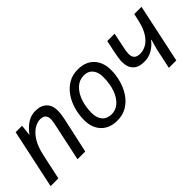

<svg xmlns="http://www.w3.org/2000/svg" viewBox="22 -1094 1646 1646"><g transform="rotate(-45 845.5 -270.5)"><path d="M24 0 139 -539H217L206 -440H207Q226 -465 251.5 -490Q277 -515 311 -532Q345 -549 388 -549Q453 -549 489.5 -513.5Q526 -478 526 -414Q526 -391 522.5 -367Q519 -343 515 -325L444 0H350L422 -337Q427 -360 429.5 -375.5Q432 -391 432 -405Q432 -469 364 -469Q331 -469 292.5 -446Q254 -423 220.5 -371Q187 -319 168 -231L118 0Z M827 8Q734 8 680.5 -47.5Q627 -103 627 -198Q627 -260 644 -321Q661 -382 694.5 -432Q728 -482 778.5 -512.5Q829 -543 895 -543Q989 -543 1042 -487.5Q1095 -432 1095 -336Q1095 -275 1078 -214Q1061 -153 1027.5 -103Q994 -53 944 -22.5Q894 8 827 8ZM832 -65Q880 -65 919 -98.5Q958 -132 981.5 -195Q1005 -258 1005 -346Q1005 -376 994.5 -404.5Q984 -433 960 -451.5Q936 -470 896 -470Q841 -470 800.5 -432.5Q760 -395 738 -332.5Q716 -270 716 -195Q716 -133 746.5 -99Q777 -65 832 -65Z M1458 0 1490 -151Q1497 -186 1506.5 -219Q1516 -252 1523 -277H1519Q1489 -237 1445.5 -211Q1402 -185 1346 -185Q1279 -185 1244 -220Q1209 -255 1209 -322Q1209 -341 1213 -365Q1217 -389 1221 -413L1247 -536H1336L1309 -406Q1303 -380 1300.5 -362.5Q1298 -345 1298 -330Q1298 -290 1317.5 -274.5Q1337 -259 1371 -259Q1406 -259 1442.5 -278Q1479 -297 1511 -345Q1543 -393 1562 -480L1574 -536H1662L1548 0Z"/></g></svg>

Font: Noto IKEA Latin
Style: Italic
Weight: 400
Italic angle: -12°
Designer: Monotype Design Team
Foundry: Monotype Imaging Inc.
Version: Version 1.0